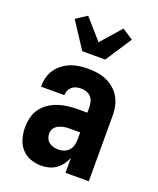

<svg xmlns="http://www.w3.org/2000/svg" viewBox="-145 -864 790 960"><g transform="rotate(20 250.0 -384.5)"><path d="M192 8Q162 8 133.5 -2Q105 -12 85.5 -34.5Q66 -57 58 -86Q50 -115 50 -145Q50 -171 56.5 -197.5Q63 -224 78.5 -245.5Q94 -267 116.5 -282Q139 -297 164.5 -305.5Q190 -314 216.5 -317Q243 -320 269 -320H318V-349Q318 -363 314 -377.5Q310 -392 300.5 -402.5Q291 -413 277 -418Q263 -423 249 -423Q236 -423 223.5 -420Q211 -417 201 -409Q191 -401 185.5 -389.5Q180 -378 180 -365V-363H56V-368Q56 -392 62.5 -415Q69 -438 82.5 -457Q96 -476 115.5 -490.5Q135 -505 156.5 -513.5Q178 -522 201.5 -525Q225 -528 249 -528Q274 -528 299 -524Q324 -520 346.5 -510Q369 -500 388 -483.5Q407 -467 419.5 -445Q432 -423 437 -398.5Q442 -374 442 -349V0H318V-80Q311 -61 298.5 -44Q286 -27 269.5 -15Q253 -3 232.5 2.5Q212 8 192 8ZM246 -97Q261 -97 276 -103Q291 -109 301 -121Q311 -133 314.5 -148.5Q318 -164 318 -180V-215H269Q259 -215 248.5 -214.5Q238 -214 227.5 -211.5Q217 -209 207.5 -205Q198 -201 190 -194Q182 -187 178 -177Q174 -167 174 -157Q174 -143 179.5 -131Q185 -119 195.5 -111Q206 -103 219 -100Q232 -97 246 -97ZM189 -600 98 -739 156 -777 250 -670 344 -777 402 -739 311 -600Z"/></g></svg>

Font: Iosevka Extrabold
Style: Regular
Weight: 800
Monospace: yes
Designer: Belleve Invis
Foundry: Belleve Invis
Version: Version 32.5.0; ttfautohint (v1.8.4)